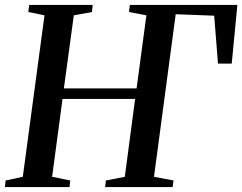

<svg xmlns="http://www.w3.org/2000/svg" viewBox="-24 -763 988 783"><path d="M-4 0 -1 -27 69 -42 157.5 -700.5 91.5 -714 95 -743H354L351 -714L277 -700.5L236.5 -402.5H533L573 -700.5L502 -714L505.5 -743H944L921 -503.5H865L849.5 -699L692.5 -705L604 -42L683.5 -27L680 0H404.5L408 -27L485 -42L527 -359.5H231L188.5 -42L262.5 -27L259.5 0Z"/></svg>

Font: Merriweather 96pt Medium
Style: Italic
Weight: 500
Italic angle: -7.8°
Version: Version 2.101